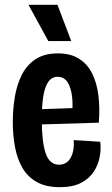

<svg xmlns="http://www.w3.org/2000/svg" viewBox="-20 -762 465 795"><path d="M228 13Q170 13 132 -8.5Q94 -30 72.5 -67.5Q51 -105 42 -153.5Q33 -202 33 -257Q33 -310 41.5 -361Q50 -412 70.5 -452.5Q91 -493 127.5 -517Q164 -541 220 -541Q272 -541 307 -519Q342 -497 361.5 -458Q381 -419 387.5 -366.5Q394 -314 389 -254L124 -246V-309L297 -315L279 -287Q283 -343 276 -377.5Q269 -412 255 -428Q241 -444 219 -444Q195 -444 180.5 -424Q166 -404 159.5 -364.5Q153 -325 153 -266Q153 -175 169 -127.5Q185 -80 225 -80Q239 -80 251 -86.5Q263 -93 271 -106Q279 -119 283 -138Q287 -157 285 -182L395 -175Q399 -146 393 -113Q387 -80 368.5 -51.5Q350 -23 316 -5Q282 13 228 13ZM180 -592 98 -742H218L275 -592Z"/></svg>

Font: Bricolage Grotesque 24pt Condensed SemiBold
Style: Regular
Weight: 600
Width: 3
Designer: Mathieu Triay
Foundry: Atelier Triay
Version: Version 1.001;gftools[0.9.33.dev8+g029e19f]